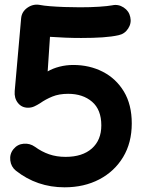

<svg xmlns="http://www.w3.org/2000/svg" viewBox="-20 -739 608 816"><path d="M533.7 -666.5Q539.6 -640.6 524.7 -617.7Q509.8 -594.7 483.9 -589.4Q455.6 -583 416.3 -580.3Q377 -577.6 324.7 -577.6Q291.5 -577.6 258.3 -578.9Q225.1 -580.1 192.4 -582.5L182.6 -435.5Q204.1 -448.2 232.7 -455.6Q261.2 -462.9 291.5 -462.9Q360.4 -462.9 416.7 -434.1Q473.1 -405.3 506.6 -349.9Q540 -294.4 540 -214.4Q540 -132.3 503.2 -71.3Q466.3 -10.3 401.9 23.4Q337.4 57.1 254.4 57.1Q137.2 57.1 47.4 -13.7Q26.9 -30.3 23.7 -57.4Q20.5 -84.5 37.1 -105Q54.2 -126 80.6 -128.2Q106.9 -130.4 128.4 -115.2Q157.2 -94.2 188.7 -83.3Q220.2 -72.3 258.8 -72.3Q330.1 -72.3 370.4 -107.9Q410.6 -143.6 410.6 -206.1Q410.6 -272.9 371.3 -306.6Q332 -340.3 269.5 -340.3Q231 -340.3 202.4 -328.6Q173.8 -316.9 150.4 -300.3Q138.2 -292.5 126 -286.9Q113.8 -281.2 99.1 -281.2Q72.3 -281.2 56.2 -301.5Q40 -321.8 42.5 -352.1L69.8 -661.1Q72.3 -689.5 96.9 -706.5Q121.6 -723.6 150.9 -717.8Q165.5 -714.8 192.9 -712.6Q220.2 -710.4 253.7 -709.2Q287.1 -708 319.8 -708Q363.8 -708 400.9 -710.4Q438 -712.9 456.5 -716.3Q482.4 -722.2 505.4 -707.3Q528.3 -692.4 533.7 -666.5Z"/></svg>

Font: Mikhak Bold
Style: Regular
Weight: 700
Designer: Amin Abedi
Version: Version 3.3